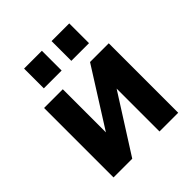

<svg xmlns="http://www.w3.org/2000/svg" viewBox="-202 -886 1027 1027"><g transform="rotate(-45 311.0 -373.0)"><path d="M142.6 -598.6V-748H277.3V-598.6ZM350.6 -598.6V-748H484.4V-598.6ZM417 -322.3 210.9 2H69.3V-523.4H210.9V-197.3L417 -523.4H558.6V2H417Z"/></g></svg>

Font: Nasu
Style: Bold
Weight: 700
Designer: Ryoko NISHIZUKA (kana &amp; ideographs); Paul D. Hunt (Latin, Greek &amp; Cyrillic); Wenlong ZHANG (bopomofo); Sandoll C
Version: Version 2014.1215